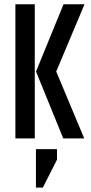

<svg xmlns="http://www.w3.org/2000/svg" viewBox="-20 -646 424 896"><path d="M148.1 -312.2H242.4L373.1 0H275.2ZM242.4 -312.2H148.1L276.5 -626.2H374.5ZM51.8 -626.2H142.3V0H51.8ZM147.7 49.9H246V99L180 229.5H147.7Z"/></svg>

Font: Teko Variable Light
Style: Regular
Weight: 300
Designer: Manushi Parikh, Jonny Pinhorn
Foundry: Indian Type Foundry
Version: Version 3.000